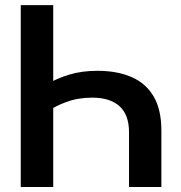

<svg xmlns="http://www.w3.org/2000/svg" viewBox="-20 -748 723 768"><path d="M370.1 -464.8Q448.2 -464.8 505.9 -439.9Q563.5 -415 594.5 -362.3Q625.5 -309.6 625.5 -225.6V0H496.1V-218.3Q496.1 -289.1 458 -323.2Q419.9 -357.4 349.1 -357.4Q292.5 -357.4 245.4 -340.1Q198.2 -322.8 160.2 -295.9V-407.2Q207.5 -434.6 257.6 -449.7Q307.6 -464.8 370.1 -464.8ZM192.9 -727.5V0H63V-727.5Z"/></svg>

Font: Inter 28pt SemiBold
Style: Regular
Weight: 600
Designer: Rasmus Andersson
Foundry: rsms
Version: Version 4.001;git-66647c0bb